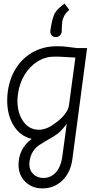

<svg xmlns="http://www.w3.org/2000/svg" viewBox="-20 -768 584 1067"><path d="M83 148Q83 59 156 4Q93 -11 56.5 -69Q20 -127 20 -210Q20 -233 23 -257Q33 -333 70 -390.5Q107 -448 165.5 -479.5Q224 -511 295 -511Q333 -511 350 -508L408 -501H464L382 118Q372 191 326.5 235Q281 279 215 279Q158 279 120.5 242Q83 205 83 148ZM287 -84Q318 -105 339.5 -132.5Q361 -160 363 -182L399 -448L311 -453H280Q231 -453 188 -426Q145 -399 116.5 -352Q88 -305 80 -246Q77 -227 77 -208Q77 -138 110 -92.5Q143 -47 195 -47Q241 -47 287 -84ZM325 111 351 -80Q349 -78 334.5 -59.5Q320 -41 302 -26Q287 -15 253 5Q229 18 210 31Q153 62 144 130Q143 135 143 144Q143 178 165 199.5Q187 221 221 221Q261 221 288.5 192Q316 163 325 111ZM333 -671Q327 -659 325.5 -643.5Q324 -628 323.5 -613Q323 -598 323 -592Q321 -578 312 -570Q303 -562 290 -562Q274 -562 266 -573Q258 -584 260 -598Q268 -658 283 -692Q300 -721 339 -748L365 -713Q340 -692 333 -671Z"/></svg>

Font: Bellota
Style: Italic
Weight: 400
Italic angle: -7.5°
Designer: Kemie Guaida
Foundry: Kemie Guaida
Version: Version 4.001